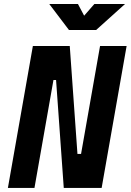

<svg xmlns="http://www.w3.org/2000/svg" viewBox="-20 -918 639 938"><path d="M291.5 0 253.9 -527.3H241.2L148.4 0H18.6L140.6 -693.4H320.8L358.4 -166H376L468.8 -693.4H598.6L476.6 0ZM316.9 -771.5 220.7 -898.4H360.8L391.1 -841.3L440.9 -898.4H590.8L449.7 -771.5Z"/></svg>

Font: CaskaydiaCove NF
Style: Bold Italic
Weight: 700
Italic angle: -10°
Designer: Aaron Bell
Foundry: Saja Typeworks
Version: Version 2111.001; VTT 6.35;Nerd Fonts 3.2.1